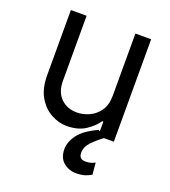

<svg xmlns="http://www.w3.org/2000/svg" viewBox="-138 -646 851 961"><g transform="rotate(20 287.5 -165.5)"><path d="M410.5 -29.8 417.6 -24.1V-76.7H411.9Q391.7 -45.8 351.7 -19.4Q311.8 7.1 250 7.1Q210.2 7.1 169.6 -14.6Q128.9 -36.2 101.4 -81.7Q73.9 -127.1 73.9 -198.9V-545.5H157.7V-198.9Q157.7 -139.2 191.2 -106.5Q224.8 -73.9 277 -73.9Q308.2 -73.9 340.7 -88.1Q373.2 -102.3 395.4 -133.5Q417.6 -164.8 417.6 -215.9V-545.5H501.4V0H448.9Q416.9 23.4 391.7 49.7Q366.5 76 366.5 108Q366.5 123.9 374.3 133Q382.1 142 403.4 142Q419.4 142 431.8 137.8Q444.2 133.5 451.7 129.3L457.4 191.8Q445.7 199.2 426.7 206.1Q407.7 213.1 377.8 213.1Q337.4 213.1 309.3 189.1Q281.2 165.1 281.2 119.3Q281.2 79.9 310.7 41Q340.2 2.1 410.5 -29.8Z"/></g></svg>

Font: Inter UI
Style: Regular
Weight: 400
Designer: Rasmus Andersson
Foundry: rsms
Version: Version 2.2